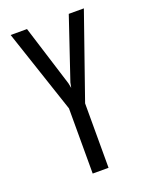

<svg xmlns="http://www.w3.org/2000/svg" viewBox="-117 -654 556 717"><g transform="rotate(-20 161.0 -295.5)"><path d="M126 0V-259L15 -591H80L156 -348L160 -328L164 -348L246 -591H306L189 -256V0Z"/></g></svg>

Font: Alumni Sans
Style: Regular
Weight: 400
Designer: Robert E. Leuschke
Foundry: Robert E. Leuschke
Version: Version 1.018